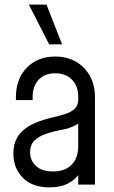

<svg xmlns="http://www.w3.org/2000/svg" viewBox="-20 -800 494 832"><path d="M195 12Q120 12 79 -29.5Q38 -71 38 -134.5Q38 -174 52.5 -200.2Q67 -226.5 89.8 -243Q112.5 -259.5 138 -269.5Q168.5 -282 200.2 -289.2Q232 -296.5 259 -304.8Q286 -313 302.5 -327.5Q319 -342 319 -368.5V-381.5Q319 -427 291.8 -454.8Q264.5 -482.5 219.5 -482.5Q174 -482.5 147.8 -454.8Q121.5 -427 121.5 -381.5V-366.5H49V-379Q49 -458 96 -506.5Q143 -555 219.5 -555Q270 -555 308.8 -532.8Q347.5 -510.5 369.5 -471Q391.5 -431.5 391.5 -379V0H319V-75L331 -59Q312 -25 277.5 -6.5Q243 12 195 12ZM210 -57Q261 -57 290 -85.8Q319 -114.5 319 -168V-264Q288.5 -245 251 -238.2Q213.5 -231.5 179.5 -220Q149.5 -210 130 -191.8Q110.5 -173.5 110.5 -140Q110.5 -103.5 136.5 -80.2Q162.5 -57 210 -57ZM193 -608 105 -780H181.5L249 -608Z"/></svg>

Font: Mohave Light
Style: Regular
Weight: 400
Version: Version 2.003